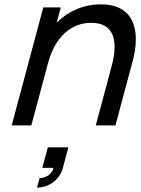

<svg xmlns="http://www.w3.org/2000/svg" viewBox="-20 -574 644 879"><path d="M441.9 -554C363.9 -554 293.9 -524 239.5 -470.5L258.2 -540H178.2L33.5 0H123.5L199.7 -284.5C233.2 -409.5 308.3 -469.5 397.8 -469.5C477.2 -469.5 504.4 -422.2 504.4 -359.2C504.4 -331.7 499.2 -301.3 490.9 -270.5L418.5 0H508.5L588.4 -298.5C596.3 -327.6 601.8 -360.9 601.8 -393.5C601.8 -475.6 566.4 -554 441.9 -554ZM173.8 194.5H224.8C215.8 234 174.3 241.5 161.3 241.5L149.6 285C199.6 285 252.2 253 267.8 194.5L293 100.5H199Z"/></svg>

Font: Manrope
Style: MediumItalic
Weight: 500
Italic angle: -15°
Designer: Mikhail Sharanda
Foundry: Mikhail Sharanda
Version: Version 4.502;hotconv 1.0.109;makeotfexe 2.5.65596